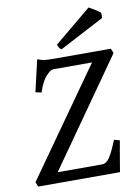

<svg xmlns="http://www.w3.org/2000/svg" viewBox="-92 -898 693 959"><g transform="rotate(-10 254.5 -418.5)"><path d="M509.3 -591.8 130.9 -53.7H357.4Q377 -53.7 393.8 -77.6Q410.6 -101.6 436 -164.6L464.4 -156.7Q460.4 -135.3 455.3 -105.7Q450.2 -76.2 445.3 -47.6Q440.4 -19 437.5 0H22.9L12.7 -23.4L395 -564H198.2Q184.1 -564 160.9 -538.3Q137.7 -512.7 120.6 -459.5L90.8 -466.3L127.9 -627Q151.4 -618.2 168.9 -616.7Q186.5 -615.2 212.4 -615.2H499.5ZM483.4 -799.8V-773.9L256.3 -654.8Q249.5 -659.2 245.6 -665.3Q241.7 -671.4 237.8 -681.6L425.8 -837.4Q432.1 -834 444.1 -826.7Q456.1 -819.3 467.5 -812Q479 -804.7 483.4 -799.8Z"/></g></svg>

Font: Gentium Book Plus
Style: Italic
Weight: 400
Italic angle: -8°
Designer: Victor Gaultney, Annie Olsen, Iska Routamaa, Becca Hirsbrunner
Foundry: SIL International
Version: Version 6.101